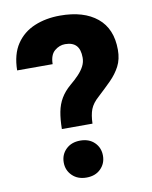

<svg xmlns="http://www.w3.org/2000/svg" viewBox="-82 -783 672 850"><g transform="rotate(-10 253.5 -357.5)"><path d="M167.5 -224.6Q168 -268.1 174.3 -301.3Q180.7 -334.5 196.3 -360.8Q211.9 -387.2 238.8 -410.2Q261.2 -428.7 277.8 -446.3Q294.4 -463.9 303.7 -481.9Q313 -500 313 -520Q313 -557.1 296.4 -574.7Q279.8 -592.3 246.6 -592.3Q220.7 -592.3 199.2 -574.2Q177.7 -556.2 177.2 -514.6H17.6Q18.6 -586.9 49.1 -632.3Q79.6 -677.7 131.1 -699.2Q182.6 -720.7 246.6 -720.7Q352.5 -720.7 412.6 -671.4Q472.7 -622.1 472.7 -527.3Q472.7 -484.9 456.3 -453.6Q439.9 -422.4 413.1 -395.5Q386.2 -368.7 353.5 -338.4Q325.7 -314 315.9 -288.6Q306.2 -263.2 305.2 -224.6ZM238.3 5.9Q198.7 5.9 174.3 -18.1Q149.9 -42 149.9 -77.1Q149.9 -112.8 174.3 -136.5Q198.7 -160.2 238.3 -160.2Q278.3 -160.2 302.2 -136.5Q326.2 -112.8 326.2 -77.1Q326.2 -42 302.2 -18.1Q278.3 5.9 238.3 5.9Z"/></g></svg>

Font: Heebo ExtraBold
Style: Regular
Weight: 800
Designer: Oded Ezer
Foundry: Ezer Type House
Version: Version 3.100